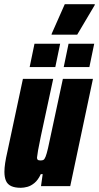

<svg xmlns="http://www.w3.org/2000/svg" viewBox="-20 -885 471 913"><path d="M79 8Q51 8 33.5 0Q16 -8 8.5 -25Q1 -42 1 -68Q1 -86 4.5 -109.5Q8 -133 15 -163L89 -510H233L174 -236Q165 -193 161 -170Q157 -147 156 -136Q156 -130 158 -127Q160 -124 164 -123Q168 -122 173 -122Q182 -122 187 -125Q192 -128 197 -140.5Q202 -153 208.5 -181Q215 -209 225 -258L279 -510H422L314 0H175L183 -57H174Q161 -29 144 -15Q127 -1 110 3.5Q93 8 79 8ZM283 -566 306 -677H428L405 -566ZM121 -566 144 -677H266L243 -566ZM225 -720 226 -725 288 -865H431L430 -860L347 -720Z"/></svg>

Font: Saira Condensed Black
Style: Italic
Weight: 900
Width: 3
Italic angle: -12°
Designer: Hector Gatti with collaboration of the Omnibus-Type team
Foundry: Omnibus-Type
Version: Version 1.101